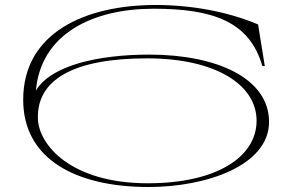

<svg xmlns="http://www.w3.org/2000/svg" viewBox="-20 -735 1177 770"><path d="M1059 -246C1059 -422 848 -516 579 -516C374 -516 185 -473 124 -372C144 -599 351 -700 596 -700C831 -700 981 -650 1032 -470H1042L1015 -637C892 -689 746 -715 604 -715C324 -715 73 -605 73 -335C73 -95 287 15 576 15C809 15 1059 -72 1059 -246ZM132 -259C127 -416 276 -501 570 -501C845 -501 1009 -395 1009 -251C1009 -105 848 0 573 0C263 0 135 -155 132 -259Z"/></svg>

Font: Sprat Extended Thin
Style: Regular
Weight: 100
Width: 9
Designer: Ethan Nakache
Foundry: Collletttivo
Version: Version 2.000;Glyphs 3.2 (3217)